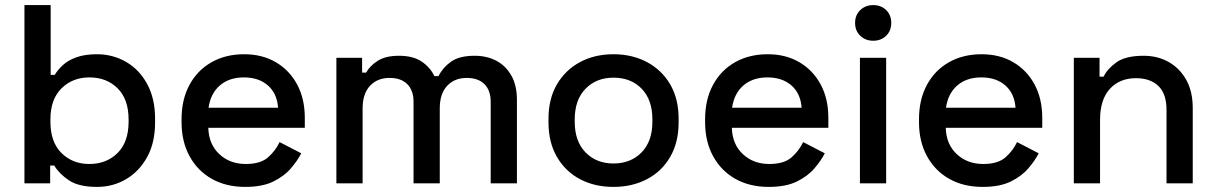

<svg xmlns="http://www.w3.org/2000/svg" viewBox="-20 -720 4776 754"><path d="M361 14Q289 14 250.5 -12Q212 -38 193 -70H177V0H76V-700H179V-426H195Q207 -446 227 -464.5Q247 -483 280 -495Q313 -507 361 -507Q423 -507 475 -477Q527 -447 558 -390Q589 -333 589 -254V-239Q589 -159 557.5 -102.5Q526 -46 474.5 -16Q423 14 361 14ZM331 -76Q398 -76 441.5 -119Q485 -162 485 -242V-251Q485 -330 442 -373Q399 -416 331 -416Q265 -416 221.5 -373Q178 -330 178 -251V-242Q178 -162 221.5 -119Q265 -76 331 -76Z M943 14Q868 14 812 -17.5Q756 -49 724.5 -106.5Q693 -164 693 -240V-252Q693 -329 724 -386.5Q755 -444 810.5 -475.5Q866 -507 939 -507Q1010 -507 1063.5 -475.5Q1117 -444 1147 -388Q1177 -332 1177 -257V-218H798Q800 -153 841.5 -114.5Q883 -76 945 -76Q1003 -76 1032.5 -102Q1062 -128 1078 -162L1163 -118Q1149 -90 1122.5 -59Q1096 -28 1053 -7Q1010 14 943 14ZM799 -297H1072Q1068 -353 1032 -384.5Q996 -416 938 -416Q880 -416 843.5 -384.5Q807 -353 799 -297Z M1301 0V-493H1402V-435H1418Q1432 -461 1463 -481Q1494 -501 1547 -501Q1602 -501 1635.5 -478.5Q1669 -456 1686 -421H1702Q1719 -455 1751.5 -478Q1784 -501 1844 -501Q1892 -501 1929 -481.5Q1966 -462 1988 -423.5Q2010 -385 2010 -328V0H1907V-320Q1907 -365 1882.5 -389.5Q1858 -414 1813 -414Q1765 -414 1736 -383Q1707 -352 1707 -294V0H1604V-320Q1604 -365 1579.5 -389.5Q1555 -414 1510 -414Q1462 -414 1433 -383Q1404 -352 1404 -294V0Z M2389 14Q2315 14 2257.5 -16.5Q2200 -47 2167 -104Q2134 -161 2134 -239V-254Q2134 -332 2167 -388.5Q2200 -445 2257.5 -476Q2315 -507 2389 -507Q2463 -507 2521 -476Q2579 -445 2612 -388.5Q2645 -332 2645 -254V-239Q2645 -161 2612 -104Q2579 -47 2521 -16.5Q2463 14 2389 14ZM2389 -78Q2457 -78 2499.5 -121.5Q2542 -165 2542 -242V-251Q2542 -328 2500 -371.5Q2458 -415 2389 -415Q2322 -415 2279.5 -371.5Q2237 -328 2237 -251V-242Q2237 -165 2279.5 -121.5Q2322 -78 2389 -78Z M2999 14Q2924 14 2868 -17.5Q2812 -49 2780.5 -106.5Q2749 -164 2749 -240V-252Q2749 -329 2780 -386.5Q2811 -444 2866.5 -475.5Q2922 -507 2995 -507Q3066 -507 3119.5 -475.5Q3173 -444 3203 -388Q3233 -332 3233 -257V-218H2854Q2856 -153 2897.5 -114.5Q2939 -76 3001 -76Q3059 -76 3088.5 -102Q3118 -128 3134 -162L3219 -118Q3205 -90 3178.5 -59Q3152 -28 3109 -7Q3066 14 2999 14ZM2855 -297H3128Q3124 -353 3088 -384.5Q3052 -416 2994 -416Q2936 -416 2899.5 -384.5Q2863 -353 2855 -297Z M3357 0V-493H3460V0ZM3409 -560Q3379 -560 3358.5 -579.5Q3338 -599 3338 -630Q3338 -661 3358.5 -680.5Q3379 -700 3409 -700Q3440 -700 3460 -680.5Q3480 -661 3480 -630Q3480 -599 3460 -579.5Q3440 -560 3409 -560Z M3839 14Q3764 14 3708 -17.5Q3652 -49 3620.5 -106.5Q3589 -164 3589 -240V-252Q3589 -329 3620 -386.5Q3651 -444 3706.5 -475.5Q3762 -507 3835 -507Q3906 -507 3959.5 -475.5Q4013 -444 4043 -388Q4073 -332 4073 -257V-218H3694Q3696 -153 3737.5 -114.5Q3779 -76 3841 -76Q3899 -76 3928.5 -102Q3958 -128 3974 -162L4059 -118Q4045 -90 4018.5 -59Q3992 -28 3949 -7Q3906 14 3839 14ZM3695 -297H3968Q3964 -353 3928 -384.5Q3892 -416 3834 -416Q3776 -416 3739.5 -384.5Q3703 -353 3695 -297Z M4197 0V-493H4298V-419H4314Q4328 -449 4364 -475Q4400 -501 4471 -501Q4527 -501 4570.5 -476Q4614 -451 4639 -405.5Q4664 -360 4664 -296V0H4561V-288Q4561 -352 4529 -382.5Q4497 -413 4441 -413Q4377 -413 4338.5 -371Q4300 -329 4300 -249V0Z"/></svg>

Font: Space Grotesk Medium
Style: Regular
Weight: 500
Designer: Florian Karsten
Foundry: Florian Karsten
Version: Version 2.000